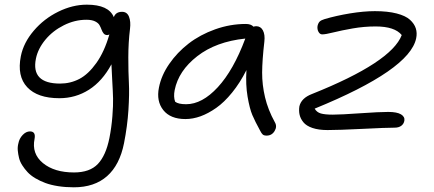

<svg xmlns="http://www.w3.org/2000/svg" viewBox="-20 -547 1871 827"><path d="M297.9 259.8Q262.2 259.8 230.7 254.9Q199.2 250 175.5 241.2Q151.9 232.4 131.8 220.5Q111.8 208.5 98.9 194.6Q85.9 180.7 75.9 165Q65.9 149.4 62 133.3Q58.1 117.2 56.6 101.3Q55.2 85.4 59.1 70.8Q63 49.8 77.6 34.4Q92.3 19 108.9 19Q134.8 19 128.9 50.8Q115.7 114.7 164.8 155.3Q213.9 195.8 298.8 195.8Q366.7 195.8 401.4 159.4Q436 123 451.2 47.9Q460.4 1.5 464.1 -46.4Q467.8 -94.2 467 -123Q466.3 -151.9 463.4 -201.2Q460.4 -250.5 460 -270Q420.9 -197.3 363.3 -160.6Q305.7 -124 235.8 -124Q141.6 -124 97.2 -171.4Q52.7 -218.8 69.8 -305.2Q81.5 -363.3 125.5 -414.8Q169.4 -466.3 231 -496.6Q292.5 -526.9 354 -526.9Q448.2 -526.9 470.2 -473.1Q478.5 -496.1 505.9 -496.1Q527.3 -496.1 535.6 -475.1Q543.9 -454.1 540 -422.9Q532.7 -363.8 532.7 -299.6Q532.7 -235.4 535.2 -189.2Q537.6 -143.1 533.2 -73.7Q528.8 -4.4 514.2 69.8Q495.6 163.6 441.2 211.7Q386.7 259.8 297.9 259.8ZM134.8 -294.9Q112.8 -187 238.8 -187Q283.2 -187 321.8 -207Q360.4 -227.1 395 -275.6Q429.7 -324.2 451.2 -398.9Q446.8 -396 441.9 -396Q432.1 -396 426.5 -402.8Q420.9 -409.7 417.5 -419.2Q414.1 -428.7 408.7 -438.5Q403.3 -448.2 389.2 -455.1Q375 -461.9 352.1 -461.9Q302.2 -461.9 254.9 -438.2Q207.5 -414.6 175.5 -376Q143.6 -337.4 134.8 -294.9Z M778.8 -34.2Q713.9 -34.2 683.3 -72.8Q652.8 -111.3 664.6 -169.9Q674.8 -222.2 709 -271.7Q743.2 -321.3 792.5 -359.4Q841.8 -397.5 906.7 -420.7Q971.7 -443.8 1038.6 -443.8Q1061.5 -443.8 1071.8 -432.1Q1077.6 -434.1 1083.5 -434.1Q1103 -434.1 1112.5 -416Q1122.1 -397.9 1118.7 -368.2Q1109.4 -287.6 1109.1 -234.6Q1108.9 -181.6 1121.6 -127.9Q1134.3 -74.2 1163.6 -21Q1174.8 -2.4 1162.8 17.3Q1150.9 37.1 1128.4 37.1Q1117.2 37.1 1111.8 32.5Q1106.4 27.8 1100.6 16.1Q1078.6 -23.9 1066.9 -51.5Q1055.2 -79.1 1046.4 -130.6Q1037.6 -182.1 1041.5 -245.1Q1013.7 -189.9 979.7 -148.2Q945.8 -106.4 911.4 -82.3Q877 -58.1 843.8 -46.1Q810.5 -34.2 778.8 -34.2ZM732.4 -159.2Q726.6 -129.9 734.4 -108.9Q748 -98.1 781.7 -98.1Q850.6 -98.1 918.2 -171.4Q985.8 -244.6 1036.6 -380.9Q910.2 -367.7 829.6 -304.9Q749 -242.2 732.4 -159.2Z M1390.6 13.2Q1352.5 13.2 1325.9 4.2Q1299.3 -4.9 1286.9 -20.3Q1274.4 -35.6 1270.5 -52.5Q1266.6 -69.3 1269.5 -88.9Q1277.8 -124.5 1323.7 -142.1Q1666 -278.8 1710.4 -396Q1680.2 -433.1 1597.7 -433.1Q1548.3 -433.1 1499.5 -424.6Q1450.7 -416 1416.5 -407.5Q1382.3 -398.9 1367.7 -398.9Q1357.9 -398.9 1351.8 -409.9Q1345.7 -420.9 1347.7 -435.1Q1350.6 -447.8 1356.9 -454.1Q1363.3 -460.4 1378.4 -464.8Q1428.2 -479.5 1487.5 -489.3Q1546.9 -499 1594.7 -499Q1649.9 -499 1688.5 -489Q1727.1 -479 1745.8 -461.9Q1764.6 -444.8 1771 -424.8Q1777.3 -404.8 1772.5 -381.8Q1744.6 -246.1 1335.4 -79.1Q1344.2 -63.5 1361.8 -58.3Q1379.4 -53.2 1413.6 -53.2Q1448.2 -53.2 1531 -59.1Q1613.8 -64.9 1652.3 -64.9Q1689.9 -64.9 1707.3 -54.4Q1724.6 -43.9 1721.7 -26.9Q1719.2 -13.2 1708.3 -5.1Q1697.3 2.9 1679.7 2.9Q1643.1 2.9 1540.8 8.1Q1438.5 13.2 1390.6 13.2Z"/></svg>

Font: Shantell Sans Irregular
Style: Italic
Weight: 300
Italic angle: -11.31°
Designer: Stephen Nixon, Anya Danilova, Shantell Martin
Foundry: Arrow Type
Version: Version 1.006;[9816181b4]